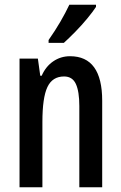

<svg xmlns="http://www.w3.org/2000/svg" viewBox="-20 -786 509 806"><path d="M274 -550Q409 -550 409 -363V0H313V-341Q313 -402 298.5 -433.5Q284 -465 249 -465Q200 -465 179 -420.5Q158 -376 158 -274V0H62V-540H139L149 -468H155Q172 -507 203.5 -528.5Q235 -550 274 -550ZM383 -757Q370 -737 346.5 -708.5Q323 -680 296 -652.5Q269 -625 248 -606H184V-618Q212 -658 233.5 -695Q255 -732 271 -766H383Z"/></svg>

Font: Noto Sans Ethiopic ExtraCondensed Medium
Style: Regular
Weight: 500
Width: 2
Designer: Monotype Design Team
Foundry: Monotype Imaging Inc.
Version: Version 2.102; ttfautohint (v1.8.4.7-5d5b)